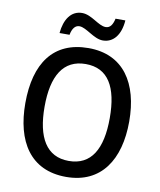

<svg xmlns="http://www.w3.org/2000/svg" viewBox="-98 -991 900 1079"><g transform="rotate(10 352.0 -452.0)"><path d="M177 -780H234C241 -817 257 -837 281 -837C321 -837 371 -781 423 -781C482 -781 523 -829 529 -914H473C465 -878 451 -858 426 -858C384 -858 338 -913 283 -913C220 -913 184 -858 177 -780ZM649 -358C649 -576 553 -725 353 -725C153 -725 56 -587 56 -359C56 -142 148 10 353 10C553 10 649 -140 649 -358ZM166 -358C166 -534 225 -634 353 -634C481 -634 538 -535 538 -358C538 -181 480 -81 352 -81C225 -81 166 -182 166 -358Z"/></g></svg>

Font: Noto Sans Gujarati SemiCondensed Medium
Style: Regular
Weight: 500
Width: 4
Designer: Jelle Bosma - Monotype Design Team, Universal Thirst
Foundry: Monotype Imaging Inc.
Version: Version 2.106